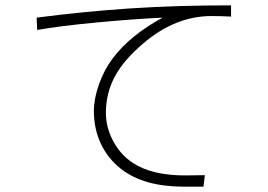

<svg xmlns="http://www.w3.org/2000/svg" viewBox="-20 -642 1002 718"><path d="M844 -622V-580Q805 -582 771 -582Q635 -582 515 -479Q442 -417 409 -355Q376 -293 376 -220Q376 -166 403 -115Q430 -64 475 -34Q548 15 677 14L746 13L741 56H666Q518 56 433 -10Q384 -48 357.5 -104Q331 -160 331 -227Q331 -273 350.5 -327.5Q370 -382 401 -423Q465 -509 588 -576Q480 -571 342 -558Q204 -545 119 -530L117 -576Q293 -599 466 -610.5Q639 -622 844 -622Z"/></svg>

Font: Gmarket Sans TTF Light
Style: Regular
Weight: 300
Designer: Creative Director : Sungho Lee; Art Director : Kiwoong Choi; Project Manager : Sori Yang, Jongwook Yoon; Font Designer :
Foundry: Sandoll Inc.
Version: Version 1.000;hotconv 1.0.109;makeotfexe 2.5.65596